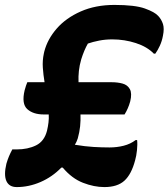

<svg xmlns="http://www.w3.org/2000/svg" viewBox="-34 -740 684 780"><path d="M77 -406H147Q142 -436 140 -465Q138 -494 144 -522L146 -531Q159 -581 196.5 -624Q234 -667 294 -693.5Q354 -720 431 -720Q514 -720 554.5 -705.5Q595 -691 609 -675Q622 -661 628 -642.5Q634 -624 628 -595Q624 -573 615.5 -554.5Q607 -536 597 -522H591Q564 -550 518 -565Q472 -580 422 -580Q394 -580 368.5 -575Q343 -570 323 -563Q308 -537 296 -499Q289 -475 286.5 -452Q284 -429 285 -406H419Q444 -406 464 -400.5Q484 -395 493.5 -378Q503 -361 495 -328Q487 -299 472 -275H293Q294 -251 291.5 -227Q289 -203 282 -178Q280 -172 277.5 -166Q275 -160 270 -152Q312 -145 346 -143Q380 -141 411 -141Q441 -141 468.5 -148Q496 -155 517 -171H523Q525 -154 522.5 -130Q520 -106 515 -89Q500 -32 471.5 -6Q443 20 390 20Q348 20 303 2.5Q258 -15 221 -59H215Q178 -21 130.5 -0.5Q83 20 34 20Q3 20 -8 -4.5Q-19 -29 -8 -75Q-3 -92 2.5 -105Q8 -118 16 -133H34Q79 -133 112.5 -149.5Q146 -166 157 -209Q161 -226 163 -242.5Q165 -259 164 -275H144Q101 -275 77 -296.5Q53 -318 66 -373Q72 -395 77 -406Z"/></svg>

Font: Recursive Sn Csl St XBd
Style: Italic
Weight: 800
Italic angle: -15°
Version: Version 1.079;hotconv 1.0.112;makeotfexe 2.5.65598; ttfautoh